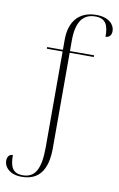

<svg xmlns="http://www.w3.org/2000/svg" viewBox="-120 -829 698 1127"><g transform="rotate(10 228.5 -266.0)"><path d="M92 240C192 240 244 177 244 42V-526H388V-536H244V-599C244 -709 282 -762 356 -762C419 -762 435 -723 435 -655C453 -655 470 -666 470 -695C470 -732 436 -772 361 -772C260 -772 202 -708 202 -597V-536H108V-526H202V44C202 177 169 230 97 230C36 230 20 192 20 123C2 123 -13 135 -13 163C-13 200 21 240 92 240Z"/></g></svg>

Font: Noto Serif Display ExtraLight
Style: Regular
Weight: 200
Designer: Monotype Design Team
Foundry: Monotype Imaging Inc.
Version: Version 2.009